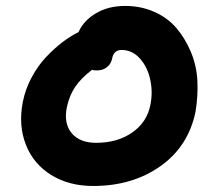

<svg xmlns="http://www.w3.org/2000/svg" viewBox="-20 -657 709 641"><path d="M291 -36.1Q210 -36.1 150.6 -73Q91.3 -109.9 66.2 -174.3Q41 -238.8 56.2 -316.9Q64.9 -360.4 86.2 -399.7Q107.4 -439 134.8 -467.5Q162.1 -496.1 188.7 -516.4Q215.3 -536.6 242.2 -549.8Q258.8 -587.9 300 -612.5Q341.3 -637.2 397.9 -637.2Q450.7 -637.2 495.1 -617.4Q539.6 -597.7 568.6 -563.7Q597.7 -529.8 616.9 -484.4Q636.2 -439 638.9 -388.2Q641.6 -337.4 632.8 -284.2Q608.9 -168 515.4 -102.1Q421.9 -36.1 291 -36.1ZM203.1 -298.8Q192.4 -244.1 219.5 -212.2Q246.6 -180.2 300.8 -180.2Q372.1 -180.2 421.4 -214.6Q470.7 -249 481.9 -306.2Q490.7 -348.1 481.7 -390.6Q472.7 -433.1 447 -461.7Q421.4 -490.2 386.2 -490.2Q358.9 -490.2 354 -460Q349.6 -441.9 335.9 -431.9Q322.3 -421.9 304.2 -421.9Q292 -421.9 287.1 -423.8Q250.5 -396 231 -366.9Q211.4 -337.9 203.1 -298.8Z"/></svg>

Font: Shantell Sans Irregular
Style: Bold Italic
Weight: 700
Italic angle: -11.31°
Designer: Stephen Nixon, Anya Danilova, Shantell Martin
Foundry: Arrow Type
Version: Version 1.006;[9816181b4]